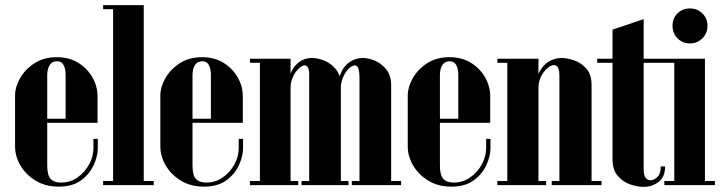

<svg xmlns="http://www.w3.org/2000/svg" viewBox="-20 -725 2827 752"><path d="M39 -351Q39 -384 58.5 -418.5Q78 -453 114.5 -477Q151 -501 203 -501Q251 -501 286.5 -479Q322 -457 342 -422Q362 -387 362 -348V-244H237V-434Q237 -443 234.5 -455Q232 -467 225 -476Q218 -485 203 -485Q188 -485 179.5 -476Q171 -467 168 -455Q165 -443 165 -434V-75Q165 -57 169 -42Q173 -27 185 -18.5Q197 -10 220 -10Q255 -10 283.5 -30Q312 -50 329 -81Q346 -112 346 -145V-181H363V-145Q363 -113 346.5 -77.5Q330 -42 296.5 -18Q263 6 210 6Q158 6 119.5 -17.5Q81 -41 60 -77Q39 -113 39 -152ZM88 -244V-260H362V-244Z M423 0V-705H543V0ZM543 0V-16H582V0ZM384 0V-16H423V0ZM384 -689V-705H423V-689Z M608 -351Q608 -384 627.5 -418.5Q647 -453 683.5 -477Q720 -501 772 -501Q820 -501 855.5 -479Q891 -457 911 -422Q931 -387 931 -348V-244H806V-434Q806 -443 803.5 -455Q801 -467 794 -476Q787 -485 772 -485Q757 -485 748.5 -476Q740 -467 737 -455Q734 -443 734 -434V-75Q734 -57 738 -42Q742 -27 754 -18.5Q766 -10 789 -10Q824 -10 852.5 -30Q881 -50 898 -81Q915 -112 915 -145V-181H932V-145Q932 -113 915.5 -77.5Q899 -42 865.5 -18Q832 6 779 6Q727 6 688.5 -17.5Q650 -41 629 -77Q608 -113 608 -152ZM657 -244V-260H931V-244Z M1108 0V-381Q1108 -414 1119.5 -440.5Q1131 -467 1152 -482.5Q1173 -498 1202 -498Q1225 -498 1251.5 -487Q1278 -476 1296.5 -452.5Q1315 -429 1315 -392V0H1191V-437Q1191 -445 1189 -452.5Q1187 -460 1183 -464.5Q1179 -469 1173 -469Q1166 -469 1157 -462.5Q1148 -456 1139 -444Q1130 -432 1124 -415.5Q1118 -399 1118 -380V0ZM998 0V-495H1118V0ZM1118 0V-16H1148V0ZM959 0V-16H998V0ZM959 -479V-495H998V-479ZM1315 0V-16H1345V0ZM1161 0V-16H1191V0ZM1305 0V-384Q1305 -421 1318.5 -446.5Q1332 -472 1354 -485Q1376 -498 1401 -498Q1423 -498 1449 -487Q1475 -476 1493.5 -452.5Q1512 -429 1512 -392V0H1388V-417Q1388 -445 1383.5 -457Q1379 -469 1370 -469Q1363 -469 1353.5 -462.5Q1344 -456 1335.5 -444Q1327 -432 1321 -415.5Q1315 -399 1315 -380V0ZM1358 0V-16H1388V0ZM1512 0V-16H1551V0Z M1577 -351Q1577 -384 1596.5 -418.5Q1616 -453 1652.5 -477Q1689 -501 1741 -501Q1789 -501 1824.5 -479Q1860 -457 1880 -422Q1900 -387 1900 -348V-244H1775V-434Q1775 -443 1772.5 -455Q1770 -467 1763 -476Q1756 -485 1741 -485Q1726 -485 1717.5 -476Q1709 -467 1706 -455Q1703 -443 1703 -434V-75Q1703 -57 1707 -42Q1711 -27 1723 -18.5Q1735 -10 1758 -10Q1793 -10 1821.5 -30Q1850 -50 1867 -81Q1884 -112 1884 -145V-181H1901V-145Q1901 -113 1884.5 -77.5Q1868 -42 1834.5 -18Q1801 6 1748 6Q1696 6 1657.5 -17.5Q1619 -41 1598 -77Q1577 -113 1577 -152ZM1626 -244V-260H1900V-244Z M2074 0V-352Q2074 -404 2089 -436Q2104 -468 2128 -483Q2152 -498 2180 -498Q2200 -498 2227.5 -489Q2255 -480 2276 -457Q2297 -434 2297 -392V0H2171V-427Q2171 -450 2165.5 -460Q2160 -470 2150 -470Q2140 -470 2129.5 -462.5Q2119 -455 2109.5 -442.5Q2100 -430 2094.5 -414Q2089 -398 2089 -380V0ZM1967 0V-495H2089V0ZM2089 0V-16H2119V0ZM1928 0V-16H1967V0ZM1928 -479V-495H1967V-479ZM2297 0V-16H2336V0ZM2141 0V-16H2171V0Z M2379 -609 2501 -650V-61Q2501 -39 2508.5 -29Q2516 -19 2529 -19Q2541 -19 2554.5 -31.5Q2568 -44 2568 -73H2585Q2585 -32 2559.5 -12.5Q2534 7 2501 7Q2479 7 2450.5 -2Q2422 -11 2400.5 -35Q2379 -59 2379 -102ZM2501 -479V-495H2591V-479ZM2319 -479V-495H2379V-479Z M2621 -495H2741V0H2621ZM2741 0V-16H2780V0ZM2582 0V-16H2621V0ZM2582 -479V-495H2621V-479ZM2614 -624Q2614 -653 2633.5 -672.5Q2653 -692 2682 -692Q2711 -692 2731 -672.5Q2751 -653 2751 -624Q2751 -595 2731 -575Q2711 -555 2682 -555Q2653 -555 2633.5 -575Q2614 -595 2614 -624Z"/></svg>

Font: Emberly Black
Style: Regular
Weight: 900
Designer: Rajesh Rajput
Foundry: Rajesh Rajput
Version: Version 1.000